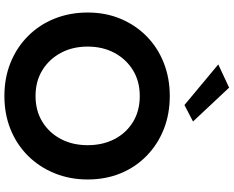

<svg xmlns="http://www.w3.org/2000/svg" viewBox="-112 -904 1036 851"><g transform="rotate(90 405.5 -479.0)"><path d="M187 -350Q187 -417 215 -469Q243 -521 292 -551Q341 -581 406 -581Q472 -581 521 -551Q570 -521 597 -469Q624 -417 624 -350Q624 -283 596.5 -231Q569 -179 520 -149Q471 -119 406 -119Q341 -119 292 -149Q243 -179 215 -231Q187 -283 187 -350ZM36 -350Q36 -271 63 -203.5Q90 -136 140 -86Q190 -36 257.5 -8.5Q325 19 406 19Q487 19 554.5 -8.5Q622 -36 671.5 -86Q721 -136 748.5 -203.5Q776 -271 776 -350Q776 -430 748.5 -496.5Q721 -563 670.5 -612Q620 -661 553 -687.5Q486 -714 406 -714Q327 -714 259.5 -687.5Q192 -661 142 -612Q92 -563 64 -496.5Q36 -430 36 -350ZM266 -929 446 -779 519 -817 369 -977Z"/></g></svg>

Font: Jost SemiBold
Style: Regular
Weight: 600
Version: Version 3.710